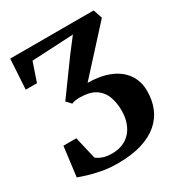

<svg xmlns="http://www.w3.org/2000/svg" viewBox="-176 -866 938 999"><g transform="rotate(-30 293.0 -367.0)"><path d="M243.5 9.5Q193 9.5 148 1Q103 -7.5 69.8 -18Q36.5 -28.5 20.5 -34.5L43 -212H120.5L151.5 -79Q155 -75 166.2 -68Q177.5 -61 196.8 -55.5Q216 -50 242.5 -50Q279 -50 307.8 -62Q336.5 -74 356.2 -96.5Q376 -119 386.5 -150.2Q397 -181.5 397 -219Q397 -262.5 384.5 -300.2Q372 -338 338.8 -362Q305.5 -386 242 -387Q227 -387 215.5 -385.2Q204 -383.5 192.5 -378.5L166.5 -406.5L312 -606.5L375 -688.5L125 -675.5L86.5 -562.5H19L30 -743H531L549.5 -689L315.5 -432.5Q333 -432.5 349.8 -431Q366.5 -429.5 382.5 -427Q423 -420.5 456.2 -405.2Q489.5 -390 513.2 -366.5Q537 -343 550 -311.5Q563 -280 563 -241Q563 -186.5 544.5 -140.8Q526 -95 487.2 -61.5Q448.5 -28 388 -9.2Q327.5 9.5 243.5 9.5Z"/></g></svg>

Font: Merriweather 36pt
Style: Bold
Weight: 700
Designer: Eben Sorkin
Foundry: Eben Sorkin
Version: Version 2.100